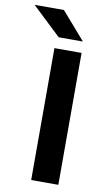

<svg xmlns="http://www.w3.org/2000/svg" viewBox="-156 -871 508 916"><g transform="rotate(10 97.5 -413.0)"><path d="M195.5 -639V0H64V-639ZM191 -695 77 -826H-63.5V-824.5L75 -693.5H191Z"/></g></svg>

Font: Anek Kannada SemiBold
Style: Regular
Weight: 600
Version: Version 1.003